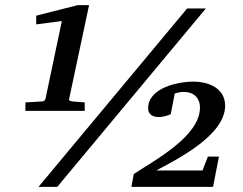

<svg xmlns="http://www.w3.org/2000/svg" viewBox="-20 -728 947 748"><path d="M857 -316C857 -385 792 -410 733 -410C672 -410 557 -385 557 -306C557 -281 577 -272 599 -272C614 -272 631 -277 645 -283L661 -364C673 -367 683 -370 696 -370C734 -370 759 -347 759 -309C759 -197 583 -104 501 -50L492 0H810L833 -118H790L769 -64H589C675 -110 857 -202 857 -316ZM782 -695H709L130 0H203ZM327 -708H283L121 -667V-633L221 -646L157 -342C156 -338 151 -333 145 -333L79 -329V-296H310V-329L261 -333C254 -334 248 -337 249 -341Z"/></svg>

Font: Veleka
Style: Bold Italic
Weight: 700
Italic angle: -12°
Designer: Stefan Peev, Context Ltd, 2016; SIL International, 1997-2014.
Foundry: Stefan Peev, Context Ltd, 2016
Version: Version 5.000